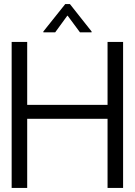

<svg xmlns="http://www.w3.org/2000/svg" viewBox="-20 -919 659 939"><path d="M506 -714V-406H113V-714H37V0H113V-338H506V0H582V-714ZM192 -761H250L309 -842H311L371 -761H428V-765L322 -899H299L192 -765Z"/></svg>

Font: Non Bureau Light
Style: Regular
Weight: 300
Designer: Jona Saucedo
Foundry: Non Foundry
Version: Version 1.000;FEAKit 1.0